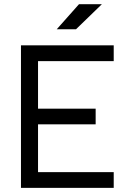

<svg xmlns="http://www.w3.org/2000/svg" viewBox="-20 -914 626 934"><path d="M82 0V-693.4H533.2V-616.7H165V-385.3H445.3V-309.1H165V-76.7H533.2V0ZM255.9 -771.5 364.3 -893.6H475.6L349.6 -771.5Z"/></svg>

Font: CaskaydiaMono NF SemiLight
Style: Regular
Weight: 350
Designer: Aaron Bell
Foundry: Saja Typeworks
Version: Version 2111.001; ttfautohint (v1.8.4);Nerd Fonts 3.1.1